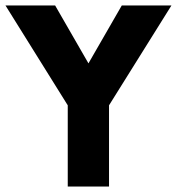

<svg xmlns="http://www.w3.org/2000/svg" viewBox="-24 -680 653 700"><path d="M373.5 0H223V-296L-4 -660H177L298.5 -449L420 -660H601L373.5 -296Z"/></svg>

Font: Lucymar Sans
Style: Bold
Weight: 700
Foundry: The League of Moveable Type (original font) / Main changes by Cristiano Sobral with portions from Mirco Monsees
Version: Version 2.001;August 30, 2020;FontCreator 13.0.0.2681 64-bit